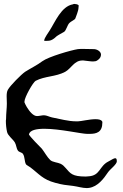

<svg xmlns="http://www.w3.org/2000/svg" viewBox="-20 -946 627 981"><path d="M424 15C428 15 431 14 435 14C479 8 510 -33 532 -66C543 -82 577 -106 577 -122C577 -152 555 -131 534 -121C486 -97 493 -48 431 -45C427 -45 423 -44 418 -44C348 -44 340 -60 316 -87C307 -97 302 -103 290 -109C276 -116 249 -117 237 -128C221 -143 208 -168 194 -186C190 -190 126 -254 128 -260C133 -281 165 -288 207 -288C285 -288 397 -262 425 -262H438C473 -262 503 -270 503 -320V-324C503 -324 503 -325 502 -325C498 -334 485 -337 468 -337C437 -337 393 -326 378 -326H371C327 -326 289 -338 246 -346C232 -349 218 -357 205 -357H204C194 -357 180 -353 169 -353C150 -353 131 -376 117 -399C112 -407 108 -416 105 -423V-427C105 -449 149 -526 162 -533C210 -558 264 -553 313 -579C344 -596 359 -637 401 -637C405 -637 409 -637 414 -636C427 -635 442 -632 455 -632C463 -632 472 -633 478 -638C491 -646 496 -657 496 -667C496 -684 474 -695 460 -695C442 -695 423 -696 405 -696C396 -696 386 -696 378 -695C345 -690 229 -657 196 -633C173 -615 133 -595 108 -579C88 -565 32 -509 20 -487C15 -478 14 -466 14 -454C14 -442 15 -428 15 -417C15 -393 11 -366 11 -338C11 -335 10 -332 10 -329C10 -309 12 -290 16 -272C20 -253 46 -235 56 -218C64 -204 63 -188 72 -176C78 -168 91 -168 97 -160C108 -144 104 -121 113 -106C115 -103 131 -94 135 -91C180 -57 198 -29 262 -12C297 -2 318 0 354 4C377 7 401 15 424 15ZM208 -737C209 -737 223 -737 231 -738C243 -739 257 -749 264 -756C268 -762 293 -775 307 -783C318 -789 324 -819 335 -829C341 -836 363 -845 365 -852C368 -861 381 -891 381 -906C381 -909 383 -919 381 -920C376 -924 366 -926 359 -926C357 -926 355 -925 353 -924C293 -914 262 -834 233 -789C230 -784 206 -751 206 -740C206 -738 207 -737 208 -737Z"/></svg>

Font: Ancial
Style: Regular
Weight: 400
Designer: Daytona Mess (Anne-Dauphine Borione)
Foundry: Daytona Mess (Anne-Dauphine Borione)
Version: Version 1.000;Glyphs 3.2 (3192)